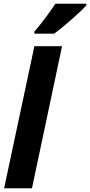

<svg xmlns="http://www.w3.org/2000/svg" viewBox="-20 -1007 482 1027"><path d="M163 -827H270C312 -857 413 -944 442 -979V-987H276C245 -939 202 -882 164 -838ZM2 0H151L312 -760H164Z"/></svg>

Font: Noto Sans Display SemiCondensed Extra
Style: Italic
Weight: 800
Width: 4
Italic angle: -12°
Designer: Monotype Design Team
Foundry: Monotype Imaging Inc.
Version: Version 1.900